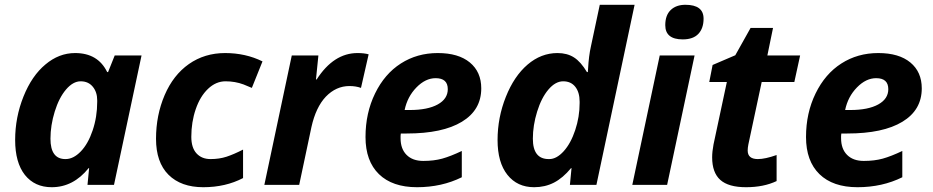

<svg xmlns="http://www.w3.org/2000/svg" viewBox="-20 -780 3934 810"><path d="M198.2 9.8Q126.5 9.8 85 -42Q43.9 -94.2 43.9 -189.7Q43.9 -285.2 79.1 -372.8Q114.3 -460.4 171.4 -507.8Q228.5 -556.2 296.9 -556.2Q393.1 -556.2 432.1 -476.1H436L463.9 -545.9H577.1L460.9 0H349.1L356 -70.8H354Q289.1 9.8 198.2 9.8ZM256.8 -108.9Q289.6 -108.9 320.6 -140.9Q351.6 -172.9 370.8 -229.7Q390.1 -286.6 390.1 -350.6Q390.1 -354 390.1 -356.9Q390.1 -391.6 371.3 -414.3Q352.5 -437 320.3 -437Q288.1 -437 258.5 -402.3Q229 -367.7 210.9 -309.3Q192.9 -251 192.9 -194.8Q192.9 -108.9 255.9 -108.9Q256.3 -108.9 256.8 -108.9Z M1005.4 -28.8Q931.6 9.8 837.6 9.8Q743.7 9.8 690.9 -42.7Q638.2 -95.2 638.2 -194.6Q638.2 -293.9 674.6 -378.7Q710.9 -463.4 776.9 -509.8Q843.3 -556.2 929.7 -556.2Q1016.1 -556.2 1087.4 -521L1042.5 -409.2Q1020.5 -418.5 1007.3 -423.8Q971.7 -437 931.4 -437Q891.1 -437 857.7 -405.3Q824.2 -373.5 805.7 -319.3Q787.1 -265.1 787.1 -203.1Q787.1 -156.7 809.1 -132.8Q831.1 -108.9 868.2 -108.9Q905.3 -108.9 935.8 -118.9Q966.3 -128.9 1005.4 -148.9Z M1488.3 -556.2Q1516.1 -556.2 1535.2 -550.8L1502.9 -409.2Q1481.4 -417 1454.1 -417Q1397.9 -417 1354.5 -372.1Q1312.5 -327.6 1293.9 -244.1L1242.2 0H1095.2L1210.9 -545.9H1323.2L1313 -444.8H1315.9Q1387.7 -556.2 1488.3 -556.2Z M1928.2 -32.2Q1843.3 9.8 1739.3 9.8Q1635.3 9.8 1578.6 -45.4Q1522 -100.6 1522 -201.9Q1522 -303.2 1562.3 -385.7Q1602.5 -468.3 1671.1 -512.2Q1739.7 -556.2 1826.9 -556.2Q1914.1 -556.2 1962.2 -516.4Q2010.3 -476.6 2010.3 -407.2Q2010.3 -315.9 1928.7 -266.4Q1847.2 -216.8 1695.8 -216.8H1670.9L1669.9 -206.5V-196.8Q1669.9 -151.9 1695.3 -126.5Q1720.7 -101.1 1765.6 -101.1Q1810.5 -101.1 1845.7 -110.8Q1880.9 -120.6 1928.2 -143.1ZM1709 -315.9Q1784.2 -315.9 1826.7 -339.4Q1869.1 -362.8 1869.1 -403.8Q1869.1 -450.2 1817.9 -450.2Q1774.9 -450.2 1736.8 -411.1Q1698.7 -372.1 1687 -315.9Z M2233.4 9.8Q2162.1 9.8 2120.6 -42.5Q2079.1 -94.7 2079.1 -189.2Q2079.1 -283.7 2114 -371.3Q2148.9 -459 2205.8 -507.6Q2262.7 -556.2 2332 -556.2Q2372.6 -556.2 2401.4 -537.8Q2430.2 -519.5 2456.1 -476.1H2460L2460.9 -489.7Q2463.9 -544.4 2473.1 -585L2510.3 -759.8H2657.2L2496.1 0H2384.3L2391.1 -70.8H2389.2Q2354.5 -28.8 2316.9 -9.5Q2279.3 9.8 2233.4 9.8ZM2297.4 -108.9Q2328.1 -108.9 2358.2 -142.1Q2388.2 -175.3 2406.7 -231.2Q2425.3 -287.1 2425.3 -345.2Q2425.3 -348.1 2425.3 -351.1Q2425.3 -390.6 2407 -413.8Q2388.7 -437 2356 -437Q2323.2 -437 2293.7 -402.3Q2264.2 -367.7 2246.1 -309.3Q2228 -251 2228 -194.8Q2228 -108.9 2294.9 -108.9Q2296.4 -108.9 2297.4 -108.9Z M2786.6 -673.8Q2786.6 -715.8 2809.6 -737.8Q2832.5 -759.8 2871.6 -759.8Q2948.2 -759.8 2948.2 -701.2Q2948.2 -660.6 2926.3 -637.2Q2904.3 -613.8 2860.4 -613.8Q2786.6 -613.8 2786.6 -673.8ZM2647.5 0 2763.2 -545.9H2910.2L2794.4 0Z M3134.3 -145Q3134.3 -108.9 3177.2 -108.9Q3208 -108.9 3256.3 -126V-16.1Q3201.7 9.8 3127.4 9.8Q3053.2 9.8 3018.8 -21Q2984.4 -51.8 2984.4 -116.2Q2984.4 -140.6 2990.2 -170.9L3046.4 -434.1H2972.2L2986.3 -505.9L3082 -546.9L3146.5 -662.1H3241.2L3217.3 -545.9H3355.5L3331.1 -434.1H3193.4L3137.2 -170.9Q3134.3 -156.2 3134.3 -145Z M3786.6 -32.2Q3701.7 9.8 3597.7 9.8Q3493.7 9.8 3437 -45.4Q3380.4 -100.6 3380.4 -201.9Q3380.4 -303.2 3420.7 -385.7Q3460.9 -468.3 3529.5 -512.2Q3598.1 -556.2 3685.3 -556.2Q3772.5 -556.2 3820.6 -516.4Q3868.7 -476.6 3868.7 -407.2Q3868.7 -315.9 3787.1 -266.4Q3705.6 -216.8 3554.2 -216.8H3529.3L3528.3 -206.5V-196.8Q3528.3 -151.9 3553.7 -126.5Q3579.1 -101.1 3624 -101.1Q3668.9 -101.1 3704.1 -110.8Q3739.3 -120.6 3786.6 -143.1ZM3567.4 -315.9Q3642.6 -315.9 3685.1 -339.4Q3727.5 -362.8 3727.5 -403.8Q3727.5 -450.2 3676.3 -450.2Q3633.3 -450.2 3595.2 -411.1Q3557.1 -372.1 3545.4 -315.9Z"/></svg>

Font: Open Sans Hebrew
Style: Bold Italic
Weight: 700
Italic angle: -12°
Foundry: Ascender Corporation, Yanek Iontef
Version: Version 2.001;PS 002.001;hotconv 1.0.70;makeotf.lib2.5.58329